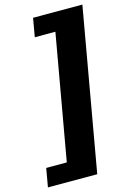

<svg xmlns="http://www.w3.org/2000/svg" viewBox="-168 -799 697 1027"><g transform="rotate(-15 180.5 -285.5)"><path d="M396 -734H123L105 -631H219L97 60H-17L-35 163H238Z"/></g></svg>

Font: Archivo Black
Style: Italic
Weight: 900
Italic angle: -10°
Designer: Hector Gatti
Foundry: Omnibus-Type
Version: Version 2.001